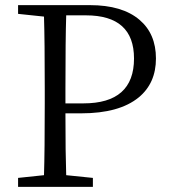

<svg xmlns="http://www.w3.org/2000/svg" viewBox="-20 -732 662 752"><path d="M50.8 0V-35.2L152.3 -45.9Q155.3 -138.7 155.3 -329.1V-382.8Q155.3 -573.2 152.3 -667L50.8 -677.7V-711.9H332Q459 -711.9 526.4 -654.3Q590.8 -599.6 590.8 -502.9Q590.8 -406.2 523.4 -350.6Q447.3 -288.1 297.9 -288.1H236.3Q236.3 -127.9 239.3 -45.9L343.8 -35.2V0ZM236.3 -327.1H306.6Q504.9 -327.1 504.9 -502.9Q504.9 -671.9 316.4 -671.9H239.3Q236.3 -578.1 236.3 -382.8Z"/></svg>

Font: Bpmf Zihi Only R
Style: R
Weight: 400
Foundry: But Ko
Version: Version 1.320